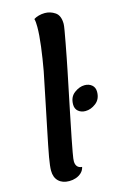

<svg xmlns="http://www.w3.org/2000/svg" viewBox="-119 -807 564 881"><g transform="rotate(-15 163.0 -367.0)"><path d="M252 -271.2Q231.5 -271.2 217.9 -282.7Q204.3 -294.2 204.3 -314.7Q204.3 -350.7 228.8 -368.8Q253.2 -387 277.7 -387Q298.2 -387 312 -375.5Q325.8 -364 325.8 -343.2Q325.8 -308.2 301.8 -289.7Q277.8 -271.2 252 -271.2ZM97.2 20Q65 20 46.5 2.1Q28 -15.8 28 -47.8Q28 -58.8 29.8 -73.7Q31.7 -88.5 35.3 -110.7Q39 -132.8 45.8 -165.8Q52.5 -198.7 61.9 -244.8Q71.3 -291 84.3 -353.8Q97.3 -416.5 113.8 -498.2Q124 -554.5 131 -609.2Q138 -664 138 -701.3Q138 -713.3 137.2 -722.8Q136.5 -732.2 134.3 -739.8Q143.7 -746.2 157.9 -750.1Q172.2 -754 187.3 -754Q213.2 -754 235.8 -738.8Q258.3 -723.5 258.3 -683.7Q258.3 -675.7 254.2 -652Q250.2 -628.3 244.2 -596.5Q238.2 -564.7 231.8 -531.4Q225.3 -498.2 219.8 -471Q195.8 -354.8 180.8 -281.6Q165.8 -208.3 157.5 -166.1Q149.2 -123.8 145.7 -103.7Q142.2 -83.5 141.2 -75.8Q140.2 -68.2 140.2 -62.2Q140.2 -47.2 147.6 -38Q155 -28.8 170.3 -27.7Q166.5 -11.3 155.2 -0.8Q143.8 9.7 128.9 14.8Q114 20 97.2 20Z"/></g></svg>

Font: Sansita Swashed Light
Style: Regular
Weight: 300
Designer: Pablo Cosgaya
Foundry: Omnibus-Type
Version: Version 1.003